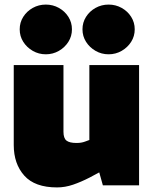

<svg xmlns="http://www.w3.org/2000/svg" viewBox="-20 -809 672 838"><path d="M229 9Q132 9 86 -42.5Q40 -94 40 -176V-525H257V-234Q257 -206 270 -195.5Q283 -185 314 -185Q325 -185 334 -186.5Q343 -188 351 -191L370 -198V-525H587V0H429L401 -100L440 -71L371 -34Q334 -15 299 -3Q264 9 229 9ZM180 -572Q149 -572 123 -587Q97 -602 81.5 -626.5Q66 -651 66 -681Q66 -711 81.5 -735.5Q97 -760 123 -774.5Q149 -789 180 -789Q211 -789 237 -774.5Q263 -760 278.5 -735.5Q294 -711 294 -681Q294 -651 278.5 -626.5Q263 -602 237 -587Q211 -572 180 -572ZM454 -572Q423 -572 397 -587Q371 -602 355.5 -626.5Q340 -651 340 -681Q340 -711 355.5 -735.5Q371 -760 397 -774.5Q423 -789 454 -789Q485 -789 511 -774.5Q537 -760 552.5 -735.5Q568 -711 568 -681Q568 -651 552.5 -626.5Q537 -602 511 -587Q485 -572 454 -572Z"/></svg>

Font: REM Black
Style: Regular
Weight: 900
Designer: Octavio Pardo
Foundry: Ashler Design
Version: Version 1.005;gftools[0.9.28]